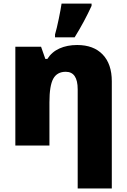

<svg xmlns="http://www.w3.org/2000/svg" viewBox="-20 -815 710 1075"><path d="M415 240.2V-314.9Q415 -413.1 348.1 -413.1Q299.8 -413.1 278.3 -374.5Q256.8 -335.9 256.8 -242.2V0H65.9V-553.2H210L233.9 -484.9H245.1Q269.5 -523.9 312.7 -543.5Q356 -563 412.1 -563Q503.9 -563 554.9 -509.8Q606 -456.5 606 -359.9V240.2ZM288.1 -622.1Q297.9 -655.3 309.1 -709.7Q320.3 -764.2 324.7 -794.9H492.7V-782.2Q452.6 -694.3 397.9 -606H288.1Z"/></svg>

Font: OpenSansExtrabold
Style: Regular
Weight: 800
Foundry: Ascender Corporation
Version: Version 1.10